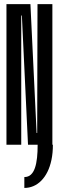

<svg xmlns="http://www.w3.org/2000/svg" viewBox="-20 -695 289 922"><path d="M96.9 207.5V155.2Q115.9 155.2 128.2 143.7Q140.6 132.2 147.8 111.3Q154.9 90.5 157.9 62Q160.9 33.6 160.8 0H234Q234 39.9 227.1 72.7Q220.2 105.4 207.7 130.5Q195.2 155.5 178 172.8Q160.8 190.1 140.2 198.8Q119.5 207.5 96.9 207.5ZM11 0V-675H126.1L155.8 -56.4H158.6L160.1 -675H231.5V0H114.5L85 -620.5H82V0Z"/></svg>

Font: Anybody UltraCondensed Thin
Style: Regular
Weight: 100
Width: 1
Designer: Tyler Finck
Foundry: Etcetera Type Company
Version: Version 1.110